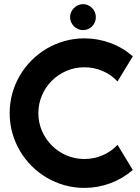

<svg xmlns="http://www.w3.org/2000/svg" viewBox="-20 -896 680 931"><path d="M624 -71.8Q575.2 -29.8 514.6 -7.3Q454.1 15.1 389.2 15.1Q339.4 15.1 293.2 2.2Q247.1 -10.7 206.8 -34.4Q166.5 -58.1 133.3 -91.3Q100.1 -124.5 76.4 -164.8Q52.7 -205.1 39.8 -251.2Q26.9 -297.4 26.9 -347.2Q26.9 -397 39.8 -443.4Q52.7 -489.7 76.4 -530Q100.1 -570.3 133.3 -603.5Q166.5 -636.7 206.8 -660.4Q247.1 -684.1 293.2 -697Q339.4 -710 389.2 -710Q454.1 -710 514.6 -687.7Q575.2 -665.5 624 -623L549.8 -501Q519 -534.2 477.1 -552Q435.1 -569.8 389.2 -569.8Q342.8 -569.8 302.2 -552.2Q261.7 -534.7 231.4 -504.6Q201.2 -474.6 183.6 -433.8Q166 -393.1 166 -347.2Q166 -301.3 183.6 -261Q201.2 -220.7 231.4 -190.4Q261.7 -160.2 302.2 -142.6Q342.8 -125 389.2 -125Q435.1 -125 477.1 -142.8Q519 -160.6 549.8 -193.8ZM444.8 -813Q444.8 -799.8 439.9 -788.3Q435.1 -776.9 426.5 -768.3Q418 -759.8 406.7 -754.9Q395.5 -750 382.8 -750Q370.1 -750 358.6 -754.9Q347.2 -759.8 338.6 -768.3Q330.1 -776.9 325 -788.3Q319.8 -799.8 319.8 -813Q319.8 -825.7 325 -837.2Q330.1 -848.6 338.6 -857.2Q347.2 -865.7 358.6 -870.8Q370.1 -876 382.8 -876Q395.5 -876 406.7 -870.8Q418 -865.7 426.5 -857.2Q435.1 -848.6 439.9 -837.2Q444.8 -825.7 444.8 -813Z"/></svg>

Font: Righteous
Style: Regular
Weight: 400
Version: Version 1.000